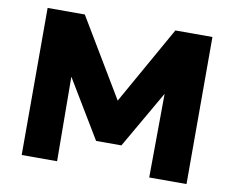

<svg xmlns="http://www.w3.org/2000/svg" viewBox="-77 -800 1098 900"><g transform="rotate(10 472.0 -350.0)"><path d="M79.5 0V-700H256.5L516 -266.5L442.5 -265.5L687.5 -700H864V0H686.5L690 -467L722 -455L532 -125.5H411.5L213 -455L244.5 -467L248 0Z"/></g></svg>

Font: Geologica Cursive ExtraBold
Style: Regular
Weight: 800
Designer: Sindre Bremnes, Frode Helland
Foundry: Monokrom Skriftforlag AS
Version: Version 1.010;gftools[0.9.28]